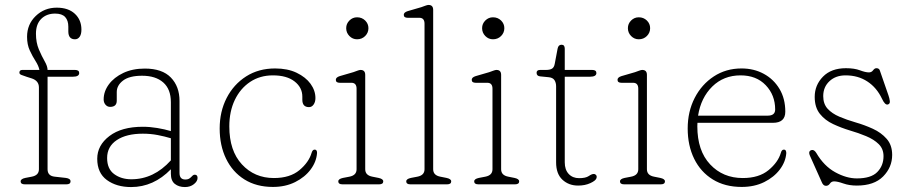

<svg xmlns="http://www.w3.org/2000/svg" viewBox="-20 -746 3678 777"><path d="M172.5 -61Q172.5 -34 201.5 -31L246.5 -26Q265.5 -23.5 265.5 -12Q265.5 0 248.5 0H80.5Q63.5 0 63.5 -12Q63.5 -22 82.5 -26L108.5 -31Q137.5 -36.5 137.5 -61V-392Q137.5 -419.5 107.5 -429L88.5 -435Q74.5 -439.5 66.5 -442.8Q58.5 -446 58.5 -452Q58.5 -463 70.5 -463H139.5Q136 -480 123.8 -499Q111.5 -518 100.5 -541.8Q89.5 -565.5 89.5 -597Q89.5 -647.5 124.5 -681.2Q159.5 -715 209.5 -715Q256.5 -715 283 -690.2Q309.5 -665.5 309.5 -626Q309.5 -607 302.2 -597Q295 -587 283.5 -587Q256.5 -587 256.5 -619V-638Q256.5 -663 243.8 -677Q231 -691 203 -691Q168.5 -691 147 -669.8Q125.5 -648.5 125.5 -609.5Q125.5 -574 137.2 -546.2Q149 -518.5 160.8 -498Q172.5 -477.5 172.5 -463H283.5Q300.5 -463 300.5 -450.5Q300.5 -435.5 274.5 -435.5H172.5Z M373.5 -103.5Q373.5 -158 422.8 -195.5Q472 -233 558 -233Q586.5 -233 616.5 -228Q646.5 -223 671.5 -215.5V-332.5Q671.5 -385 640.8 -412.2Q610 -439.5 555 -439.5Q503.5 -439.5 478 -420Q452.5 -400.5 452.5 -373.5V-338.5Q452.5 -313.5 425.5 -313.5Q414.5 -313.5 407 -322.2Q399.5 -331 399.5 -343.5Q399.5 -376 420.5 -404.5Q441.5 -433 479 -450.8Q516.5 -468.5 566 -468.5Q636.5 -468.5 671.5 -432.2Q706.5 -396 706.5 -337.5V-46Q706.5 -19.5 730 -19.5Q738.5 -19.5 743.8 -22.2Q749 -25 752.5 -28.5Q756.5 -32.5 760 -35.8Q763.5 -39 768 -39Q779.5 -39 779.5 -26Q779.5 -12.5 764.8 -0.8Q750 11 728.5 11Q703.5 11 687.5 -1.8Q671.5 -14.5 671.5 -43V-61Q601.5 11 510.5 11Q451.5 11 412.5 -17.5Q373.5 -46 373.5 -103.5ZM413.5 -106.5Q413.5 -62.5 442 -41.5Q470.5 -20.5 511.5 -20.5Q602.5 -20.5 671.5 -97V-186.5Q646.5 -194 618 -199.5Q589.5 -205 558 -205Q491.5 -205 452.5 -179Q413.5 -153 413.5 -106.5Z M1256.5 -349Q1256.5 -333.5 1249.2 -323Q1242 -312.5 1230.5 -312.5Q1203.5 -312.5 1203.5 -342.5V-355Q1203.5 -392 1172 -416.5Q1140.5 -441 1084.5 -441Q1032 -441 992.2 -414.5Q952.5 -388 930.2 -341.5Q908 -295 908 -234.5Q908 -136 959 -80.8Q1010 -25.5 1088.5 -25.5Q1153.5 -25.5 1191.8 -57.5Q1230 -89.5 1241 -127.5Q1245 -140.5 1253 -140.5Q1259 -140.5 1261.2 -136.2Q1263.5 -132 1263 -126.5Q1260.5 -91.5 1237.2 -60.2Q1214 -29 1174.5 -9.2Q1135 10.5 1084.5 10.5Q1017.5 10.5 969.2 -19.8Q921 -50 895 -103.5Q869 -157 869 -226Q869 -294.5 897.2 -349.5Q925.5 -404.5 976 -436.8Q1026.5 -469 1093.5 -469Q1144 -469 1180.5 -451.5Q1217 -434 1236.8 -406.8Q1256.5 -379.5 1256.5 -349Z M1425 -587Q1407 -587 1394 -600.2Q1381 -613.5 1381 -632Q1381 -650 1394 -663Q1407 -676 1425 -676Q1444.5 -676 1457.8 -663Q1471 -650 1471 -632Q1471 -613.5 1457.8 -600.2Q1444.5 -587 1425 -587ZM1458 -443V-61Q1458 -36.5 1487 -31L1512 -26Q1531 -22 1531 -12Q1531 0 1514 0H1366Q1349 0 1349 -12Q1349 -22 1368 -26L1394 -31Q1423 -36.5 1423 -61V-387Q1423 -411 1402 -411H1355Q1339 -411 1339 -423Q1339 -433 1355 -438L1410 -454Q1417.5 -456.5 1426 -459.8Q1434.5 -463 1439 -463Q1458 -463 1458 -443Z M1733 -706V-61Q1733 -36.5 1762 -31L1787 -26Q1806 -22 1806 -12Q1806 0 1789 0H1641Q1624 0 1624 -12Q1624 -22 1643 -26L1669 -31Q1698 -36.5 1698 -61V-650Q1698 -674 1677 -674H1630Q1614 -674 1614 -686Q1614 -696 1630 -701L1685 -717Q1692.5 -719.5 1701 -722.8Q1709.5 -726 1714 -726Q1733 -726 1733 -706Z M1975 -587Q1957 -587 1944 -600.2Q1931 -613.5 1931 -632Q1931 -650 1944 -663Q1957 -676 1975 -676Q1994.5 -676 2007.8 -663Q2021 -650 2021 -632Q2021 -613.5 2007.8 -600.2Q1994.5 -587 1975 -587ZM2008 -443V-61Q2008 -36.5 2037 -31L2062 -26Q2081 -22 2081 -12Q2081 0 2064 0H1916Q1899 0 1899 -12Q1899 -22 1918 -26L1944 -31Q1973 -36.5 1973 -61V-387Q1973 -411 1952 -411H1905Q1889 -411 1889 -423Q1889 -433 1905 -438L1960 -454Q1967.5 -456.5 1976 -459.8Q1984.5 -463 1989 -463Q2008 -463 2008 -443Z M2200.5 -433.5 2165.5 -437Q2151.5 -438.5 2151.5 -451.5Q2151.5 -463 2166 -463H2189.5Q2205.5 -463 2214 -468.2Q2222.5 -473.5 2225 -488L2236.5 -549Q2239.5 -565 2252.5 -565Q2265.5 -565 2265.5 -549V-463H2376.5Q2393.5 -463 2393.5 -450.5Q2393.5 -435.5 2367.5 -435.5H2265.5V-89Q2265.5 -59 2281.5 -42Q2297.5 -25 2323.5 -25Q2350 -25 2362.5 -33.5Q2375 -42 2382.5 -42Q2388.5 -42 2392.5 -37.2Q2396.5 -32.5 2393.5 -24Q2390 -14.5 2368.8 -4.8Q2347.5 5 2319.5 5Q2281.5 5 2256 -18.8Q2230.5 -42.5 2230.5 -89V-396.5Q2230.5 -411.5 2223.8 -421.8Q2217 -432 2200.5 -433.5Z M2565 -587Q2547 -587 2534 -600.2Q2521 -613.5 2521 -632Q2521 -650 2534 -663Q2547 -676 2565 -676Q2584.5 -676 2597.8 -663Q2611 -650 2611 -632Q2611 -613.5 2597.8 -600.2Q2584.5 -587 2565 -587ZM2598 -443V-61Q2598 -36.5 2627 -31L2652 -26Q2671 -22 2671 -12Q2671 0 2654 0H2506Q2489 0 2489 -12Q2489 -22 2508 -26L2534 -31Q2563 -36.5 2563 -61V-387Q2563 -411 2542 -411H2495Q2479 -411 2479 -423Q2479 -433 2495 -438L2550 -454Q2557.5 -456.5 2566 -459.8Q2574.5 -463 2579 -463Q2598 -463 2598 -443Z M3158 -294Q3158 -249 3108 -249H2802.5Q2802 -242 2802 -235Q2802 -136 2853.8 -80.8Q2905.5 -25.5 2986 -25.5Q3051.5 -25.5 3090.2 -57.5Q3129 -89.5 3140 -127.5Q3143.5 -140.5 3152 -140.5Q3158 -140.5 3160 -136.2Q3162 -132 3162 -126.5Q3159.5 -91.5 3136 -60.2Q3112.5 -29 3072.8 -9.2Q3033 10.5 2981.5 10.5Q2913.5 10.5 2864.5 -19.8Q2815.5 -50 2789.2 -103.5Q2763 -157 2763 -226Q2763 -294.5 2791.2 -349.5Q2819.5 -404.5 2868.8 -436.8Q2918 -469 2981 -469Q3031 -469 3071 -447.2Q3111 -425.5 3134.5 -386.2Q3158 -347 3158 -294ZM2977 -441Q2908.5 -441 2862.5 -395.8Q2816.5 -350.5 2805 -278H3087Q3117 -278 3117 -303Q3117 -361 3079 -401Q3041 -441 2977 -441Z M3402 -441Q3362 -441 3336.8 -417.5Q3311.5 -394 3311.5 -357Q3311.5 -325.5 3329.2 -306Q3347 -286.5 3376.8 -273.8Q3406.5 -261 3443 -250.5Q3478 -240.5 3512 -225Q3546 -209.5 3568.2 -184.2Q3590.5 -159 3590.5 -119Q3590.5 -69 3554 -32Q3517.5 5 3447.5 5Q3417 5 3393 -3.5Q3369 -12 3355.5 -12Q3344.5 -12 3338.5 -3Q3332.5 6 3322.5 6Q3311.5 6 3305.5 -9L3258.5 -114Q3248.5 -135.5 3265.5 -139Q3275 -140.5 3283.5 -127Q3314.5 -74 3360 -49Q3405.5 -24 3447.5 -24Q3505 -24 3530.2 -49.8Q3555.5 -75.5 3555.5 -114Q3555.5 -143.5 3536 -162.8Q3516.5 -182 3485.2 -195Q3454 -208 3419.5 -218Q3384.5 -228.5 3351.8 -243.8Q3319 -259 3298 -285.2Q3277 -311.5 3277 -354Q3277 -401.5 3310.5 -435.8Q3344 -470 3403.5 -470Q3437.5 -470 3460 -461.5Q3482.5 -453 3496.5 -453Q3507 -453 3513.2 -461.5Q3519.5 -470 3526.5 -470Q3537.5 -470 3540.5 -461L3575.5 -360Q3579.5 -349 3581 -337.2Q3582.5 -325.5 3572.5 -323Q3561.5 -320.5 3549.5 -346Q3528 -391.5 3490.2 -416.2Q3452.5 -441 3402 -441Z"/></svg>

Font: Fraunces 9pt SuperSoft Thin
Style: Regular
Weight: 100
Version: Version 1.000;[b76b70a41]